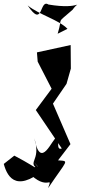

<svg xmlns="http://www.w3.org/2000/svg" viewBox="-171 -769 458 1019"><path d="M10 91C79 175 56 136 -95 57L-151 101C-130 179 -76 260 92 106C-64 117 -53 175 -22 144C81 254 110 155 84 230C187 76 199 87 137 82L203 -4L110 -219L182 -324L205 -405L204 -530L25 -491L29 -442L103 -298L19 -185L157 19C122 32 149 -38 131 -41C107 -38 45 143 11 -36C52 94 -41 89 44 136ZM135 -590C166 -689 121 -635 214 -717C256 -777 263 -715 86 -745C37 -777 60 -614 -24 -740C38 -690 143 -663 187 -616Z"/></svg>

Font: Asimov Silicon
Style: Regular
Weight: 400
Designer: Google
Version: Version 2.000980; 2014